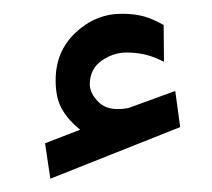

<svg xmlns="http://www.w3.org/2000/svg" viewBox="-20 -803 312 283"><path d="M98.1 -611.8Q81.5 -625 71.8 -641.4Q62 -657.7 62 -684.6Q62 -727.5 91.6 -755.1Q121.1 -782.7 159.7 -782.7Q178.7 -782.7 192.9 -778.6Q207 -774.4 221.2 -766.1L221.7 -711.9Q206.5 -719.7 193.4 -722.7Q180.2 -725.6 166.5 -725.6Q147 -725.6 129.6 -713.4Q112.3 -701.2 112.3 -678.2Q112.8 -664.6 126 -651.9Q139.2 -639.2 165.5 -643.1Q166 -643.1 169.9 -644L238.3 -668.9L245.6 -615.7L54.2 -539.6L46.4 -591.8Z"/></svg>

Font: Vazirmatn RD UI FD SemiBold
Style: Regular
Weight: 600
Designer: Saber Rastikerdar
Foundry: Saber Rastikerdar
Version: Version 33.003